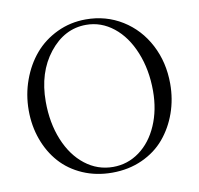

<svg xmlns="http://www.w3.org/2000/svg" viewBox="-77 -757 881 851"><g transform="rotate(-10 363.0 -331.5)"><path d="M361.3 13.2Q289.6 13.2 229.5 -12.9Q169.4 -39.1 128.9 -84.5Q88.4 -129.9 66.2 -191.2Q43.9 -252.4 43.9 -322.3Q43.9 -393.6 67.4 -458.3Q90.8 -522.9 131.8 -571Q172.9 -619.1 232.9 -647.7Q293 -676.3 362.8 -676.3Q453.1 -676.3 526.4 -630.9Q599.6 -585.4 640.9 -506.3Q682.1 -427.2 682.1 -330.6Q682.1 -261.7 660.2 -199.7Q638.2 -137.7 598.1 -90.1Q558.1 -42.5 496.8 -14.6Q435.5 13.2 361.3 13.2ZM369.6 -11.2Q435.1 -11.2 488.3 -50Q541.5 -88.9 571.5 -158Q601.6 -227.1 601.6 -312.5Q601.6 -408.2 569.8 -486.3Q538.1 -564.5 482.7 -608.4Q427.2 -652.3 359.9 -652.3Q262.2 -652.3 193.6 -565.7Q125 -479 125 -347.7Q125 -252 156.5 -175Q188 -98.1 243.9 -54.7Q299.8 -11.2 369.6 -11.2Z"/></g></svg>

Font: Elstob Light
Style: Regular
Weight: 300
Designer: Peter S. Baker
Version: Version 1.015